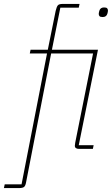

<svg xmlns="http://www.w3.org/2000/svg" viewBox="-86 -760 571 980"><path d="M70 -506H158L198 -704Q203 -725 209 -732.5Q215 -740 235 -740H320L316 -721H222L179 -506H414L316 -19H392L388 0H318Q296 0 296 -16Q296 -22 298 -32L389 -487H175L47 171Q44 188 37 194Q30 200 10 200H-66L-62 181H24L154 -487H66ZM438 -673Q426 -673 422 -677.5Q418 -682 418 -689Q418 -694 421 -705Q426 -722 445 -722Q457 -722 461 -717.5Q465 -713 465 -706Q465 -700 462 -690Q457 -673 438 -673Z"/></svg>

Font: IBM Plex Sans Condensed Thin
Style: Italic
Weight: 100
Width: 3
Italic angle: -11°
Designer: Mike Abbink, Paul van der Laan, Pieter van Rosmalen
Foundry: Bold Monday
Version: Version 1.3